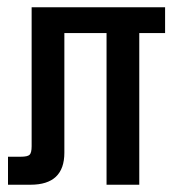

<svg xmlns="http://www.w3.org/2000/svg" viewBox="-20 -508 476 528"><path d="M434 -488V-417H363V0H273V-417H157V-88Q157 0 64 0H2V-77H37Q56 -77 61.5 -82.5Q67 -88 67 -106V-488Z"/></svg>

Font: Teko Regular
Style: Regular
Weight: 400
Designer: Manushi Parikh, Jonny Pinhorn
Foundry: Indian Type Foundry
Version: Version 1.105;PS 1.0;hotconv 1.0.78;makeotf.lib2.5.61930; tt